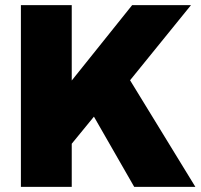

<svg xmlns="http://www.w3.org/2000/svg" viewBox="-20 -724 777 744"><path d="M258 -704V-412L492 -704H720L484 -413L737 0H500L344 -272L258 -167V0H61V-704Z"/></svg>

Font: Prodigy Sans ExtraBold
Style: Regular
Weight: 800
Designer: Wei Huang
Foundry: Wei Huang
Version: Version 1.003; ttfautohint (v1.8.3)